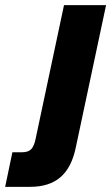

<svg xmlns="http://www.w3.org/2000/svg" viewBox="-135 -530 431 744"><path d="M-115 194 -87 60H-50Q-26 60 -14.5 48.5Q-3 37 3 8L113 -510H276L159 40Q143 119 99.5 156.5Q56 194 -18 194Z"/></svg>

Font: Wix Madefor Text ExtraBold
Style: Italic
Weight: 800
Italic angle: -12°
Designer: Dalton Maag Ltd
Foundry: Dalton Maag Ltd
Version: Version 3.100